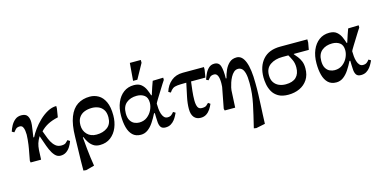

<svg xmlns="http://www.w3.org/2000/svg" viewBox="-99 -1181 3812 1912"><g transform="rotate(-15 1807.0 -225.5)"><path d="M197 0H89L86 -19L108 -138Q111 -151 114 -176Q117 -201 120 -228.5Q123 -256 123 -278Q123 -297 120 -319.5Q117 -342 107.5 -358.5Q98 -375 76 -375Q49 -375 34 -359.5Q19 -344 10 -332L-13 -345Q-5 -372 11.5 -403Q28 -434 54.5 -456Q81 -478 120 -478Q165 -478 182 -452Q199 -426 199 -386Q199 -373 197.5 -356.5Q196 -340 191.5 -312Q187 -284 180 -234H188Q204 -267 234 -308.5Q264 -350 304 -388.5Q344 -427 389.5 -452Q435 -477 481 -477V-452L467 -364Q406 -351 362 -328Q318 -305 284 -269Q294 -246 304.5 -214.5Q315 -183 331 -153.5Q347 -124 370.5 -104Q394 -84 428 -84Q461 -84 474.5 -95Q488 -106 501 -120L524 -105Q514 -76 497 -49Q480 -22 455 -5Q430 12 396 12Q363 12 339 -14.5Q315 -41 298 -80Q281 -119 268 -159.5Q255 -200 244 -228H242Q222 -194 213 -165Q204 -136 201.5 -98.5Q199 -61 197 0Z M691 194 604 217 576 214Q576 114 579 25Q582 -64 583 -132Q585 -257 615 -334Q645 -411 699 -446Q753 -481 827 -481Q874 -481 915 -457.5Q956 -434 981 -381Q1006 -328 1006 -241Q1006 -173 982.5 -116Q959 -59 913.5 -24Q868 11 802 11Q762 11 735 -7.5Q708 -26 690.5 -53.5Q673 -81 663 -107H656Q662 -37 667 12.5Q672 62 677.5 103.5Q683 145 691 194ZM796 -98Q865 -98 909.5 -132Q954 -166 954 -235Q954 -285 933.5 -314Q913 -343 882 -355Q851 -367 818 -367Q775 -367 740 -353Q705 -339 684.5 -308.5Q664 -278 664 -229Q664 -173 700 -135.5Q736 -98 796 -98Z M1223 18Q1170 18 1138.5 -12.5Q1107 -43 1093 -95.5Q1079 -148 1079 -215Q1079 -293 1104 -352Q1129 -411 1174 -444.5Q1219 -478 1280 -478Q1329 -478 1356.5 -454.5Q1384 -431 1398.5 -398Q1413 -365 1422 -335H1428Q1443 -383 1453.5 -413.5Q1464 -444 1474 -471L1583 -474V-451L1560 -416Q1513 -341 1483.5 -293Q1454 -245 1454 -241Q1454 -217 1456.5 -189Q1459 -161 1466.5 -136.5Q1474 -112 1488 -96.5Q1502 -81 1524 -81Q1548 -81 1562.5 -92Q1577 -103 1589 -119L1612 -105Q1607 -95 1597.5 -76Q1588 -57 1572.5 -37Q1557 -17 1534 -3Q1511 11 1479 11Q1443 11 1429 -11Q1415 -33 1414 -71Q1412 -90 1412 -110Q1412 -130 1411 -155H1403Q1379 -107 1352.5 -67.5Q1326 -28 1294 -5Q1262 18 1223 18ZM1238 -104Q1286 -104 1320 -130Q1354 -156 1372 -194Q1390 -232 1390 -268Q1390 -322 1358.5 -345Q1327 -368 1281 -368Q1215 -368 1173 -333Q1131 -298 1131 -227Q1131 -180 1147.5 -153Q1164 -126 1188.5 -115Q1213 -104 1238 -104ZM1329 -521H1285L1300 -702H1413V-673Z M1842 9Q1798 9 1773.5 -20.5Q1749 -50 1749 -106Q1749 -163 1762.5 -227Q1776 -291 1792 -366H1784Q1730 -366 1700 -363Q1670 -360 1652.5 -348.5Q1635 -337 1618 -311L1595 -324Q1615 -390 1663.5 -430.5Q1712 -471 1784 -471H2002V-444L1989 -366H1841Q1835 -320 1829.5 -270Q1824 -220 1824 -175Q1824 -133 1835 -107.5Q1846 -82 1878 -82Q1910 -82 1923.5 -92.5Q1937 -103 1949 -116L1970 -101Q1959 -74 1942 -48.5Q1925 -23 1900.5 -7Q1876 9 1842 9Z M2442 232 2349 251 2324 247Q2341 176 2354.5 119Q2368 62 2378.5 11Q2389 -40 2394.5 -90.5Q2400 -141 2400 -199Q2400 -265 2390 -301.5Q2380 -338 2363 -352Q2346 -366 2325 -366Q2300 -366 2281 -349Q2262 -332 2248 -306Q2234 -280 2225 -252.5Q2216 -225 2211.5 -204Q2207 -183 2207 -176L2198 0H2090L2085 -19L2126 -233Q2126 -237 2127 -249.5Q2128 -262 2128 -272Q2128 -374 2080 -374Q2051 -374 2037 -360Q2023 -346 2012 -332L1990 -344Q1999 -371 2013.5 -402Q2028 -433 2051.5 -455Q2075 -477 2109 -477Q2157 -477 2171 -432.5Q2185 -388 2183 -305H2190Q2199 -345 2217 -385.5Q2235 -426 2264.5 -453Q2294 -480 2340 -480Q2397 -480 2426.5 -404Q2456 -328 2456 -183Q2457 -123 2455 -69Q2453 -15 2450 51Q2448 89 2446 133Q2444 177 2442 232Z M2745 13Q2681 13 2641.5 -10.5Q2602 -34 2582 -70.5Q2562 -107 2555 -146Q2548 -185 2548 -217Q2548 -332 2609.5 -401.5Q2671 -471 2789 -471H3068V-438L3055 -366H2900V-362Q2915 -345 2932.5 -323Q2950 -301 2962.5 -271Q2975 -241 2975 -198Q2975 -129 2944 -82Q2913 -35 2861 -11Q2809 13 2745 13ZM2844 -366H2783Q2707 -366 2656.5 -331Q2606 -296 2606 -225Q2606 -180 2625 -151Q2644 -122 2676 -108Q2708 -94 2746 -94Q2818 -94 2854 -129.5Q2890 -165 2890 -230Q2890 -274 2874.5 -307.5Q2859 -341 2844 -366Z M3238 18Q3185 18 3153.5 -12.5Q3122 -43 3108 -95.5Q3094 -148 3094 -215Q3094 -293 3119 -352Q3144 -411 3189 -444.5Q3234 -478 3295 -478Q3344 -478 3371.5 -454.5Q3399 -431 3413.5 -398Q3428 -365 3437 -335H3443Q3458 -383 3468.5 -413.5Q3479 -444 3489 -471L3598 -474V-451L3575 -416Q3528 -341 3498.5 -293Q3469 -245 3469 -241Q3469 -217 3471.5 -189Q3474 -161 3481.5 -136.5Q3489 -112 3503 -96.5Q3517 -81 3539 -81Q3563 -81 3577.5 -92Q3592 -103 3604 -119L3627 -105Q3622 -95 3612.5 -76Q3603 -57 3587.5 -37Q3572 -17 3549 -3Q3526 11 3494 11Q3458 11 3444 -11Q3430 -33 3429 -71Q3427 -90 3427 -110Q3427 -130 3426 -155H3418Q3394 -107 3367.5 -67.5Q3341 -28 3309 -5Q3277 18 3238 18ZM3253 -104Q3301 -104 3335 -130Q3369 -156 3387 -194Q3405 -232 3405 -268Q3405 -322 3373.5 -345Q3342 -368 3296 -368Q3230 -368 3188 -333Q3146 -298 3146 -227Q3146 -180 3162.5 -153Q3179 -126 3203.5 -115Q3228 -104 3253 -104Z"/></g></svg>

Font: STIX Two Text SemiBold
Style: Regular
Weight: 600
Designer: Ross Mills, John Hudson & Paul Hanslow, Tiro Typeworks Ltd; with prior portions MicroPress Inc., and Coen Hoffman.
Foundry: Tiro Typeworks Ltd
Version: Version 2.13 b171